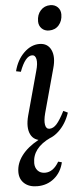

<svg xmlns="http://www.w3.org/2000/svg" viewBox="-72 -723 434 1008"><g transform="rotate(-5 145.0 -219.5)"><path d="M134 12Q86 12 68.5 -24.5Q51 -61 67 -122L130 -353Q141 -391 136.5 -413.5Q132 -436 115 -436Q79 -436 49 -355L24 -360Q39 -419 76.5 -455.5Q114 -492 158 -492Q202 -492 219.5 -454.5Q237 -417 220 -358L157 -127Q147 -89 151 -66.5Q155 -44 173 -44Q193 -44 211 -64Q229 -84 253 -131L276 -120Q257 -62 217.5 -25Q178 12 134 12ZM216 -558Q192 -558 177 -573Q162 -588 162 -611Q162 -646 182 -668Q202 -690 233 -690Q257 -690 272 -675Q287 -660 287 -637Q287 -603 267.5 -580.5Q248 -558 216 -558ZM83 251Q40 251 15 228.5Q-10 206 -10 169Q-10 123 21 82Q52 41 109 10V-20H173V4Q77 49 77 129Q77 153 91 168.5Q105 184 130 184Q173 184 203 132L222 137Q210 189 172.5 220Q135 251 83 251Z"/></g></svg>

Font: Platypi Light
Style: Italic
Weight: 300
Italic angle: -13°
Designer: David Sargent
Foundry: Bolt Cutter Type
Version: Version 1.200